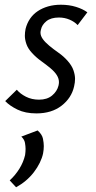

<svg xmlns="http://www.w3.org/2000/svg" viewBox="-20 -470 404 811"><path d="M134 9Q87 9 54 -7Q21 -23 2 -43L51 -91Q65 -74 89.5 -61.5Q114 -49 145 -49Q179 -49 200 -66.5Q221 -84 227 -108Q229 -116 229 -123Q229 -138 220 -152.5Q211 -167 193 -182Q175 -197 154 -212Q133 -227 115.5 -246Q98 -265 91.5 -284Q85 -303 85 -319Q85 -333 88 -348Q94 -372 107 -391Q120 -410 139.5 -423Q159 -436 183.5 -443Q208 -450 237 -450Q272 -450 301 -441Q330 -432 349 -418L308 -364Q295 -378 274 -387Q253 -396 229 -396Q195 -396 176 -380.5Q157 -365 153 -345Q151 -338 151 -332Q151 -319 160.5 -305.5Q170 -292 188 -277Q206 -262 227.5 -247Q249 -232 266.5 -212Q284 -192 290.5 -172.5Q297 -153 297 -137Q297 -122 293 -105Q282 -56 240 -23.5Q198 9 134 9ZM21 292Q45 270 62 242.5Q79 215 86 185Q88 171 88 159Q88 148 85.5 133.5Q83 119 70 107L139 81Q158 98 161.5 116Q165 134 165 147Q165 162 162 178Q158 197 148 217.5Q138 238 123 257.5Q108 277 89 293Q70 309 48 321Z"/></svg>

Font: Isabella Sans
Style: Italic
Weight: 400
Italic angle: -12°
Designer: Christian Thalmann (Catharsis Fonts), Cristiano Sobral
Foundry: The Isabella Sans Project Authors
Version: Version 2.026; ttfautohint (v1.8.4.7-5d5b-dirty)